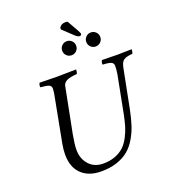

<svg xmlns="http://www.w3.org/2000/svg" viewBox="-167 -1073 1077 1207"><g transform="rotate(-20 371.5 -469.5)"><path d="M124 -167Q124 -200.7 130.9 -236.8L187 -532.2Q193.8 -562 193.8 -585Q193.8 -602.1 178.7 -608.6Q163.6 -615.2 123 -618.2Q119.1 -631.8 127.9 -647Q215.8 -645 247.1 -645Q290 -645 372.1 -647Q372.1 -628.9 366.2 -618.2Q319.3 -615.2 297.6 -604.2Q275.9 -593.3 272 -571.8L212.9 -270Q201.2 -205.6 201.2 -171.9Q201.2 -111.3 236.6 -71.8Q272 -32.2 332 -32.2Q376.5 -32.2 411.9 -45.9Q447.3 -59.6 470.2 -81.1Q493.2 -102.5 511 -136.2Q528.8 -169.9 538.6 -202.4Q548.3 -234.9 557.1 -277.8L606 -530.8Q610.8 -561.5 610.8 -584Q610.8 -602.5 595.2 -609.6Q579.6 -616.7 539.1 -618.2Q536.1 -632.3 544.9 -647Q634.8 -645 649.9 -645Q681.6 -645 743.2 -647Q744.6 -631.8 737.8 -618.2Q695.8 -615.7 678.5 -602.8Q661.1 -589.8 654.8 -554.2L604 -295.9Q592.8 -239.7 578.9 -196.5Q564.9 -153.3 541.3 -113.3Q517.6 -73.2 486.1 -47.1Q454.6 -21 408.4 -5.6Q362.3 9.8 304.2 9.8Q219.7 9.8 171.9 -36.4Q124 -82.5 124 -167ZM424.8 -946.8 467.8 -871.1Q478 -851.6 478 -847.2Q478 -842.8 474.4 -839.4Q470.7 -835.9 465.8 -835.9Q453.1 -835.9 436 -852.1L368.2 -916V-926.8Q380.9 -949.2 410.2 -949.2Q417.5 -949.2 424.8 -946.8ZM504.9 -753.9Q491.2 -767.6 491.2 -787.1Q491.2 -806.6 504.9 -820.3Q518.6 -834 538.1 -834Q557.6 -834 571.3 -820.3Q585 -806.6 585 -787.1Q585 -767.6 571.3 -753.9Q557.6 -740.2 538.1 -740.2Q518.6 -740.2 504.9 -753.9ZM343.8 -753.9Q330.1 -767.6 330.1 -787.1Q330.1 -806.6 343.8 -820.3Q357.4 -834 377 -834Q396.5 -834 410.2 -820.3Q423.8 -806.6 423.8 -787.1Q423.8 -767.6 410.2 -753.9Q396.5 -740.2 377 -740.2Q357.4 -740.2 343.8 -753.9Z"/></g></svg>

Font: Common Serif
Style: Italic
Weight: 400
Italic angle: -12°
Designer: Philipp H. Poll, Khaled Hosny
Foundry: Stefan Peev, Context Ltd.
Version: Version 1.026